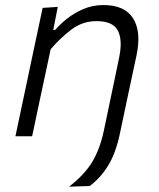

<svg xmlns="http://www.w3.org/2000/svg" viewBox="-20 -526 612 741"><path d="M246.5 194.5Q305.5 149 335.5 99.5Q365.5 50 380.5 -20.5L422.5 -220.5L439.5 -302.5Q454 -370.5 435 -407.5Q416 -444.5 353 -444.5Q299.5 -444.5 257 -413Q214.5 -381.5 175.5 -336L150 -216.5Q137.5 -157.5 126.5 -106.5Q115.5 -55.5 104 0H39.5Q51.5 -55.5 62.2 -107.2Q73 -159 86 -219.5L96.5 -269.5Q106.5 -316.5 118.8 -374.5Q131 -432.5 144.5 -495.5L203 -499.5L185.5 -410.5H193Q210 -431 237.8 -453.2Q265.5 -475.5 301.5 -491Q337.5 -506.5 379 -506.5Q461.5 -506.5 493.8 -455Q526 -403.5 507 -313Q503 -295.5 497.5 -268.5Q484.5 -209 475.2 -164.2Q466 -119.5 458 -82.8Q450 -46 442.5 -9.5Q427 64.5 397.5 112.8Q368 161 326 192Z"/></svg>

Font: Commissioner Light
Style: Italic
Weight: 300
Italic angle: -12°
Designer: Kostas Bartsokas
Foundry: Kostas Bartsokas
Version: Version 1.000; ttfautohint (v1.8.3)